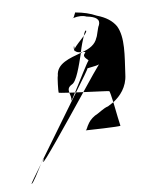

<svg xmlns="http://www.w3.org/2000/svg" viewBox="-43 -571 463 576"><g transform="rotate(-5 188.5 -283.0)"><path d="M166 -295C168 -288 172 -279 170 -271C169 -267 175 -278 183 -294C177 -294 171 -295 166 -295ZM29 -32C34 -32 52 -69 63 -90C42 -56 28 -32 29 -32ZM192 -421C192 -419 192 -415 193 -419C197 -414 204 -413 211 -413C215 -432 220 -449 224 -461C214 -449 198 -434 193 -424C193 -442 189 -427 192 -421ZM224 -461C231 -469 234 -475 232 -476C230 -478 227 -472 224 -461ZM211 -411C213 -412 215 -412 216 -413H211ZM134 -298C134 -297 147 -296 166 -295C164 -304 163 -311 176 -319C190 -326 201 -371 211 -411C177 -398 136 -386 136 -348C134 -345 133 -302 134 -298ZM183 -294H186C210 -333 227 -361 226 -362C224 -364 254 -367 262 -372C255 -363 234 -332 208 -293C246 -291 285 -290 286 -289C287 -288 291 -274 295 -255C316 -271 337 -297 338 -334C341 -392 347 -446 326 -481C314 -498 296 -510 268 -518C250 -526 229 -531 206 -533C204 -537 201 -521 197 -517C213 -522 227 -522 237 -518C266 -515 278 -506 272 -489C268 -483 264 -456 261 -452C255 -432 238 -421 216 -413C223 -413 227 -413 222 -408C212 -396 236 -388 231 -385C228 -383 200 -327 183 -294ZM194 -516C195 -516 196 -516 197 -517C196 -517 195 -516 194 -516ZM205 -178C205 -178 312 -180 310 -183C309 -185 301 -225 295 -255C289 -251 283 -247 278 -244C264 -240 248 -225 237 -220C224 -211 218 -202 214 -194C212 -192 208 -178 205 -178ZM70 -96C65 -80 149 -205 208 -293C201 -293 193 -294 186 -294C153 -239 105 -160 71 -104C72 -104 72 -102 70 -96ZM63 -90C66 -95 68 -99 71 -104C70 -104 67 -98 63 -90Z"/></g></svg>

Font: Arrow
Style: Regular
Weight: 400
Version: Version 0.23